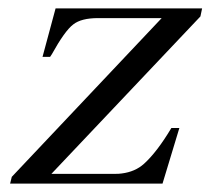

<svg xmlns="http://www.w3.org/2000/svg" viewBox="-20 -436 500 456"><path d="M8 -16 364 -393H213Q173 -393 154 -378Q134 -363 103 -307L99 -301H81L112 -416H460L456 -397L102 -23H249Q264 -23 269 -24Q301 -28 322 -47Q353 -75 387 -132H406L366 0H4Z"/></svg>

Font: New Athena Unicode
Style: Italic
Weight: 400
Designer: J. Rusten 1997; rev. by R. Hancock 2001, 2002, rev. by D. Mastronarde 2002-2019
Foundry: Society for Classical Studies (formerly American Philological Association)
Version: Version 5.008